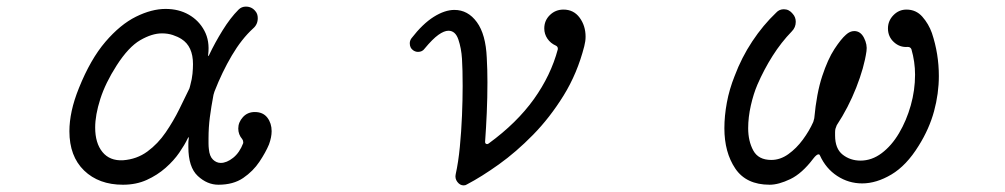

<svg xmlns="http://www.w3.org/2000/svg" viewBox="-20 -541 3040 581"><path d="M641 18Q607 18 578.5 -8.5Q550 -35 550 -96Q550 -102 550 -108Q550 -114 551 -120Q552 -131 548 -122Q539 -103 522.5 -79Q506 -55 481 -33Q456 -11 424 3.5Q392 18 352 18Q279 18 234.5 -25Q190 -68 190 -144Q190 -173 197 -205.5Q204 -238 219 -275Q254 -362 299 -414.5Q344 -467 391.5 -490.5Q439 -514 481 -514Q521 -514 551.5 -496.5Q582 -479 598.5 -448Q615 -417 610 -376Q608 -367 613 -375Q630 -411 653.5 -449Q677 -487 702 -512Q711 -521 724 -521Q742 -521 753 -507Q760 -499 760 -486Q760 -467 746 -455Q711 -423 681.5 -373Q652 -323 629 -264Q628 -261 627.5 -259Q627 -257 626 -254Q619 -217 615 -186Q611 -155 611 -123Q611 -116 611 -107Q611 -98 612 -90Q614 -68 624.5 -58Q635 -48 648 -48Q666 -48 685.5 -63.5Q705 -79 716 -108V-111Q716 -116 713 -120Q701 -134 701 -152Q701 -171 715 -186.5Q729 -202 751 -202Q776 -202 789 -185Q802 -168 802 -144Q802 -126 794 -104Q784 -80 765 -51.5Q746 -23 716 -2.5Q686 18 641 18ZM352 -56Q394 -59 426 -82.5Q458 -106 481.5 -140.5Q505 -175 522.5 -210.5Q540 -246 553 -273Q554 -276 554.5 -278Q555 -280 556 -284Q561 -302 562.5 -318Q564 -334 564 -347Q564 -401 529 -423Q518 -430 503 -435Q488 -440 470 -440Q440 -440 404.5 -419.5Q369 -399 333 -343Q299 -290 283.5 -241.5Q268 -193 268 -155Q268 -108 290 -81Q312 -54 352 -56Z M1393 17Q1389 20 1383 20Q1372 20 1364 9.5Q1356 -1 1359 -14Q1367 -50 1371.5 -96.5Q1376 -143 1378 -191Q1380 -239 1380 -281Q1380 -306 1379.5 -326.5Q1379 -347 1378 -363Q1376 -395 1367 -421.5Q1358 -448 1337 -448Q1324 -448 1306.5 -435.5Q1289 -423 1265 -394Q1258 -384 1245 -384Q1237 -384 1230 -389Q1220 -396 1220 -410Q1220 -418 1225 -425Q1259 -469 1292.5 -490Q1326 -511 1355 -511Q1396 -511 1423 -474Q1450 -437 1453 -366Q1454 -348 1454.5 -329.5Q1455 -311 1455 -292Q1455 -246 1453 -200Q1451 -154 1448 -113V-111Q1448 -107 1451.5 -105.5Q1455 -104 1459 -107Q1544 -169 1595.5 -241Q1647 -313 1668 -392V-394Q1668 -400 1662 -403Q1646 -410 1636.5 -424Q1627 -438 1627 -455Q1627 -479 1644 -495.5Q1661 -512 1685 -512Q1716 -512 1734 -487.5Q1752 -463 1752 -430Q1752 -423 1751 -416Q1750 -409 1748 -401Q1727 -319 1685.5 -252Q1644 -185 1593 -133Q1542 -81 1489.5 -43.5Q1437 -6 1393 17Z M2309 18Q2238 18 2205 -31Q2172 -80 2172 -153Q2172 -190 2179.5 -230.5Q2187 -271 2203 -311Q2224 -367 2256.5 -416Q2289 -465 2329 -503Q2338 -513 2352 -513Q2368 -513 2379 -499Q2388 -489 2388 -475Q2388 -458 2376 -446Q2344 -413 2318 -372Q2292 -331 2272 -285Q2260 -257 2252 -221.5Q2244 -186 2244 -153Q2244 -114 2259.5 -85.5Q2275 -57 2314 -57Q2341 -57 2365.5 -74.5Q2390 -92 2409.5 -118.5Q2429 -145 2441 -172Q2442 -175 2442.5 -177.5Q2443 -180 2444 -183Q2451 -259 2468 -310.5Q2485 -362 2505 -392.5Q2525 -423 2540 -436Q2552 -447 2565 -447Q2584 -447 2594.5 -426.5Q2605 -406 2602 -386Q2595 -337 2571 -276Q2547 -215 2512 -162Q2510 -157 2508 -151Q2507 -146 2507 -141Q2507 -136 2507 -131Q2507 -91 2530 -73Q2553 -55 2584 -55Q2618 -55 2648 -77.5Q2678 -100 2700.5 -138Q2723 -176 2736 -222Q2749 -268 2749 -315Q2749 -354 2738 -392Q2735 -399 2727 -399Q2703 -397 2685 -413.5Q2667 -430 2667 -455Q2667 -478 2683.5 -495Q2700 -512 2723 -512Q2752 -512 2771 -490.5Q2790 -469 2800 -441Q2821 -378 2821 -311Q2821 -258 2806.5 -204.5Q2792 -151 2760 -100Q2723 -40 2677.5 -13Q2632 14 2589 14Q2548 14 2513.5 -8.5Q2479 -31 2461 -71Q2460 -74 2457 -74Q2451 -74 2441 -61Q2407 -16 2371.5 1Q2336 18 2309 18Z"/></svg>

Font: Kiwi Maru
Style: Regular
Weight: 400
Designer: Hiroki-Chan
Version: Version 1.100